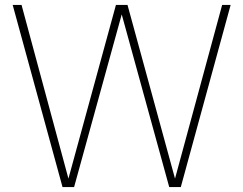

<svg xmlns="http://www.w3.org/2000/svg" viewBox="-20 -760 988 780"><path d="M234 0 31.5 -740H67.5L258 -34.5L451 -740H498L691 -34.5L882.5 -740H917L714.5 0H667.5L474.5 -701.5L281 0Z"/></svg>

Font: Encode Sans Semi Condensed Thin
Style: Regular
Weight: 100
Width: 4
Designer: Multiple Designers
Foundry: Impallari Type
Version: Version 3.000; ttfautohint (v1.8.3) -l 8 -r 50 -G 200 -x 14 